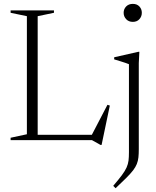

<svg xmlns="http://www.w3.org/2000/svg" viewBox="-20 -740 826 1014"><path d="M516.5 25.5H511L465.5 0H142V-28H501.5L458.5 -15.5L547.5 -186.5L560 -182.5ZM179 -654.5V0H36V-12.5L122 -31V-654.5L36 -672.5V-685H265V-672.5ZM681.5 -624.5Q659.5 -624.5 646.2 -638.8Q633 -653 633 -672.5Q633 -692 646.2 -705.8Q659.5 -719.5 681.5 -719.5Q703.5 -719.5 716.2 -705.8Q729 -692 729 -672.5Q729 -653 716.2 -638.8Q703.5 -624.5 681.5 -624.5ZM661 -401Q655.5 -403.5 642.8 -407.8Q630 -412 614.2 -417Q598.5 -422 583 -426.5V-437.5L711 -466.5H716L713 -407V48Q713 73 711 91.5Q709 110 702.5 126.2Q696 142.5 682.8 159.8Q669.5 177 647 199.5Q624.5 222 590.5 254L578 241.5Q607 207.5 623.8 185Q640.5 162.5 648.5 144.5Q656.5 126.5 658.8 108Q661 89.5 661 63.5Z"/></svg>

Font: Newsreader 36pt Light
Style: Regular
Weight: 300
Designer: Hugues Gentile
Foundry: Production Type
Version: Version 1.003